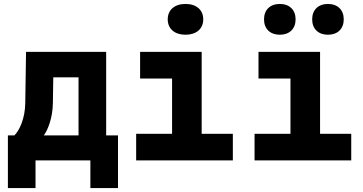

<svg xmlns="http://www.w3.org/2000/svg" viewBox="-20 -813 1840 973"><path d="M20 140H160V0H438V140H578V-127H518V-550H112L108 -290C107 -209 76 -149 53 -127H20ZM202 -127C221 -152 247 -213 248 -291L250 -421H378V-127Z M920 -637C975 -637 1010 -667 1010 -715C1010 -763 975 -793 920 -793C865 -793 830 -763 830 -715C830 -667 865 -637 920 -637ZM670 0H1160V-135H1002V-550H690V-415H852V-135H670Z M1642 -637C1691 -637 1722 -667 1722 -715C1722 -763 1691 -793 1642 -793C1593 -793 1562 -763 1562 -715C1562 -667 1593 -637 1642 -637ZM1398 -637C1447 -637 1478 -667 1478 -715C1478 -763 1447 -793 1398 -793C1349 -793 1318 -763 1318 -715C1318 -667 1349 -637 1398 -637ZM1270 0H1760V-135H1602V-550H1290V-415H1452V-135H1270Z"/></svg>

Font: JetBrains Mono ExtraBold
Style: Regular
Weight: 800
Monospace: yes
Designer: Philipp Nurullin, Konstantin Bulenkov
Foundry: JetBrains
Version: Version 2.305